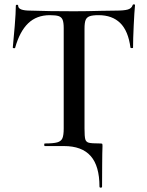

<svg xmlns="http://www.w3.org/2000/svg" viewBox="-20 -674 680 886"><path d="M275 0H187Q184 0 184 -6Q184 -12 187 -12Q226 -12 244 -17Q262 -22 268 -36Q274 -50 274 -81V-544Q274 -570 269 -582.5Q264 -595 251 -599.5Q238 -604 210 -604Q149 -604 110 -566.5Q71 -529 50 -454Q50 -451 44.5 -451.5Q39 -452 39 -454Q43 -493 48 -554.5Q53 -616 53 -647Q53 -652 58.5 -652Q64 -652 64 -647Q64 -625 120 -625Q206 -622 321 -622Q380 -622 446 -624L514 -625Q552 -625 569.5 -630Q587 -635 592 -650Q593 -654 598 -654Q603 -654 603 -650Q600 -619 597 -556Q594 -493 594 -454Q594 -452 588.5 -452Q583 -452 582 -454Q572 -531 535 -567.5Q498 -604 435 -604Q407 -604 393.5 -599Q380 -594 375 -581.5Q370 -569 370 -542V-81Q370 -44 373.5 -31.5Q377 -19 389.5 -15.5Q402 -12 441 -12Q450 -12 451.5 -10.5Q453 -9 453 0Q453 21 452 35Q452 51 451.5 85Q451 119 451 187Q451 192 445 192Q439 192 439 187Q439 92 398.5 46Q358 0 275 0Z"/></svg>

Font: Cormorant SC SemiBold
Style: Regular
Weight: 600
Designer: Christian Thalmann (Catharsis Fonts)
Foundry: Catharsis Fonts
Version: Version 4.000